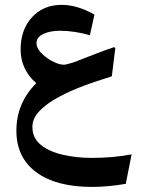

<svg xmlns="http://www.w3.org/2000/svg" viewBox="-20 -401 572 778"><path d="M353 356.4Q207.5 356.4 127 296.9Q46.4 237.3 46.4 128.4Q46.4 16.6 127 -64Q96.7 -89.8 80.1 -124.5Q63.5 -159.2 63.5 -200.2Q63.5 -280.8 109.6 -331.1Q155.8 -381.3 229.5 -381.3Q293.5 -381.3 362.8 -341.8L344.2 -258.3Q315.9 -266.6 284.2 -271.5Q252.4 -276.4 223.1 -276.4Q183.1 -276.4 155.5 -263.4Q127.9 -250.5 127.9 -226.1Q127.9 -208 143.3 -190.4Q158.7 -172.9 184.1 -157.2Q199.7 -148.4 213.1 -143.6Q226.6 -138.7 239.3 -138.7Q245.1 -138.7 259.3 -142.8Q273.4 -147 279.8 -148.9Q290.5 -152.8 315.7 -162.8Q340.8 -172.9 374 -185.5Q407.2 -198.2 442.4 -210L447.3 -206.5L433.1 -91.8Q398.4 -81.1 362.3 -68.8Q326.2 -56.6 291.5 -42.5Q242.7 -22.5 201.7 1.5Q160.6 25.4 136 53.2Q111.3 81.1 111.3 113.3Q111.3 158.7 145.8 186.3Q180.2 213.9 235.4 226.3Q290.5 238.8 352.1 238.8Q392.6 238.8 433.3 235.4Q474.1 231.9 513.2 224.6L489.7 343.8Q418 356.4 353 356.4Z"/></svg>

Font: Markazi Text
Style: Bold
Weight: 700
Designer: Borna Izadpanah (Arabic designer), Fiona Ross (Arabic design director) and Florian Runge (Latin designer)
Foundry: Borna Izadpanah and Florian Runge
Version: Version 1.001; ttfautohint (v1.8.3)